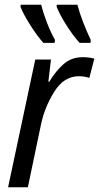

<svg xmlns="http://www.w3.org/2000/svg" viewBox="-20 -786 416 806"><path d="M14 0H97L152 -263Q167 -335 207.5 -400.5Q248 -466 311 -466Q334 -466 355 -459L376 -540Q352 -546 328 -546Q280 -546 247 -517Q214 -488 187 -443H183L194 -536H128ZM314 -606H360L361 -618Q345 -652 330 -690Q315 -728 305 -766H218V-757Q231 -724 259 -680Q287 -636 314 -606ZM162 -606H209L211 -618Q193 -650 177.5 -690Q162 -730 153 -766H67L66 -757Q79 -725 107.5 -680Q136 -635 162 -606Z"/></svg>

Font: Noto Sans UI SemiCondensed
Style: Italic
Weight: 400
Width: 4
Italic angle: -12°
Designer: Monotype Design Team
Foundry: Monotype Imaging Inc.
Version: Version 1.901